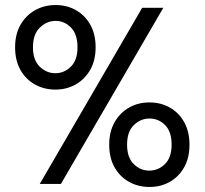

<svg xmlns="http://www.w3.org/2000/svg" viewBox="-20 -731 813 763"><path d="M200 -375Q155 -375 118.5 -395.5Q82 -416 61 -453.5Q40 -491 40 -543Q40 -595 61.5 -632.5Q83 -670 119.5 -690.5Q156 -711 201 -711Q246 -711 282 -690.5Q318 -670 339 -632.5Q360 -595 360 -543Q360 -491 338.5 -453.5Q317 -416 281 -395.5Q245 -375 200 -375ZM138 0 545 -700H629L222 0ZM200 -440Q235 -440 261.5 -466Q288 -492 288 -543Q288 -595 262 -621.5Q236 -648 201 -648Q166 -648 138.5 -621.5Q111 -595 111 -543Q111 -492 138 -466Q165 -440 200 -440ZM574 12Q529 12 492.5 -8.5Q456 -29 435 -66.5Q414 -104 414 -156Q414 -208 435.5 -245.5Q457 -283 493 -303.5Q529 -324 574 -324Q619 -324 655 -303.5Q691 -283 712 -245.5Q733 -208 733 -156Q733 -104 712 -66.5Q691 -29 655 -8.5Q619 12 574 12ZM573 -53Q609 -53 635.5 -79Q662 -105 662 -156Q662 -208 636 -234Q610 -260 574 -260Q539 -260 512 -234Q485 -208 485 -156Q485 -105 511.5 -79Q538 -53 573 -53Z"/></svg>

Font: DeepMind Sans
Style: Regular
Weight: 400
Designer: Jonny Pinhorn / Modifications: Colophon Foundry
Foundry: Colophon Foundry
Version: Version 1.002; ttfautohint (v1.8.2)